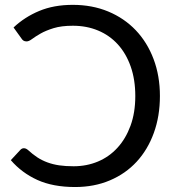

<svg xmlns="http://www.w3.org/2000/svg" viewBox="-20 -744 711 772"><path d="M76 -148Q84.5 -148 93 -140.5Q111.5 -123.5 130.2 -111.2Q149 -99 170.8 -91Q192.5 -83 218 -79.2Q243.5 -75.5 276 -75.5Q328.5 -75.5 373.8 -94.5Q419 -113.5 452.2 -149.8Q485.5 -186 504.8 -238.5Q524 -291 524 -358Q524 -424 505.5 -476.5Q487 -529 453.8 -565.5Q420.5 -602 374.5 -621.2Q328.5 -640.5 273 -640.5Q227 -640.5 195.5 -630.8Q164 -621 143 -609Q122 -597 109 -587.2Q96 -577.5 87 -577.5Q79 -577.5 74.2 -580.8Q69.5 -584 66.5 -589L34.5 -633.5Q79 -675.5 137.8 -700Q196.5 -724.5 272.5 -724.5Q350.5 -724.5 415 -697.8Q479.5 -671 525.8 -622.5Q572 -574 597.5 -506.5Q623 -439 623 -358Q623 -277 598.5 -209.5Q574 -142 529.5 -93.8Q485 -45.5 422 -18.8Q359 8 282 8Q193 8 130.2 -20.5Q67.5 -49 23.5 -100L62 -141.5Q68 -148 76 -148Z"/></svg>

Font: Lato
Style: Regular
Weight: 400
Designer: Lukasz Dziedzic with Adam Twardoch and Botio Nikoltchev
Foundry: tyPoland Lukasz Dziedzic
Version: Version 2.015; 2015-08-06; http://www.latofonts.com/